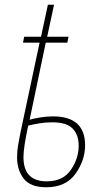

<svg xmlns="http://www.w3.org/2000/svg" viewBox="-20 -780 437 810"><path d="M339 -167Q339 -289 204 -289Q176 -289 149 -284.5Q122 -280 105 -275L173 -600H264L269 -625H179L208 -760H182L153 -625H82L77 -600H147L67 -224Q62 -198 57 -171Q52 -144 52 -116Q52 -63 80 -26.5Q108 10 175 10Q258 10 298.5 -47Q339 -104 339 -167ZM79 -117Q79 -158 99 -250Q119 -255 145 -259.5Q171 -264 201 -264Q261 -264 286.5 -237.5Q312 -211 312 -165Q312 -112 279 -63.5Q246 -15 177 -15Q79 -15 79 -117Z"/></svg>

Font: Noto Sans Display SemiCondensed Thin
Style: Italic
Weight: 250
Width: 4
Designer: Monotype Design team
Foundry: Monotype Imaging Inc.
Version: 1.000